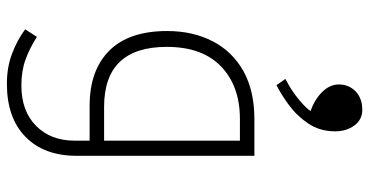

<svg xmlns="http://www.w3.org/2000/svg" viewBox="-277 -554 1071 557"><g transform="rotate(90 258.5 -275.5)"><path d="M223 240Q175 240 135.5 225Q96 210 65 187L87 153Q120 174 153 186Q186 198 228 198Q302 198 345 155.5Q388 113 388 44V0H287Q184 0 127 -57Q70 -114 70 -225Q70 -299 99.5 -356.5Q129 -414 186 -446Q243 -478 326 -478H432V38Q432 132 377 186Q322 240 223 240ZM388 -42V-436H325Q230 -436 173 -381.5Q116 -327 116 -224Q116 -42 290 -42ZM227 -542 209 -568Q244 -586 270 -608Q296 -630 302 -641Q268 -653 246.5 -675Q225 -697 225 -723Q225 -752 245 -771.5Q265 -791 299 -791Q327 -791 344 -768Q361 -745 361 -712Q361 -668 338.5 -634.5Q316 -601 284.5 -578Q253 -555 227 -542Z"/></g></svg>

Font: Noto Kufi Arabic ExtraLight
Style: Regular
Weight: 200
Designer: Monotype Design Team, David Williams, Khaled Hosny
Foundry: Google LLC
Version: Version 2.109; ttfautohint (v1.8.4.7-5d5b)